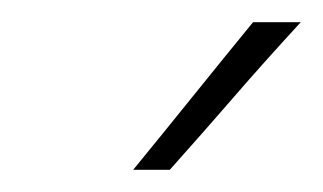

<svg xmlns="http://www.w3.org/2000/svg" viewBox="-20 -632 291 173"><path d="M100 -479Q127 -512 154 -545.5Q181 -579 208 -612H251Q217 -575 191.5 -545.5Q166 -516 133 -479Z"/></svg>

Font: Josefin Slab
Style: Italic
Weight: 400
Italic angle: -12°
Designer: Santiago Orozco
Foundry: Typemade
Version: Version 2.000